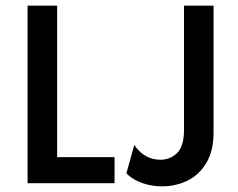

<svg xmlns="http://www.w3.org/2000/svg" viewBox="-20 -645 839 676"><path d="M77.1 0V-625H181.2V-91.7H383.3V0ZM551.4 11.1Q527.8 11.1 504.9 6.2Q481.9 1.4 461.5 -8.7Q441 -18.8 425 -34.7L452.8 -134.7Q468.1 -111.1 491.3 -96.9Q514.6 -82.6 544.4 -82.6Q579.2 -82.6 603.5 -106.2Q627.8 -129.9 627.8 -187.5V-625H731.9V-179.9Q731.9 -113.9 706.6 -71.5Q681.2 -29.2 639.9 -9Q598.6 11.1 551.4 11.1Z"/></svg>

Font: Afacad Flux Medium
Style: Regular
Weight: 500
Designer: Kristian Moeller
Foundry: Dicotype
Version: Version 1.100